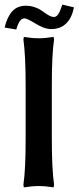

<svg xmlns="http://www.w3.org/2000/svg" viewBox="-26 -812 343 838"><path d="M143.1 -645Q171.9 -645 208 -650.9L210 -639.2Q200.2 -574.2 200.2 -442.9V-202.1Q200.2 -76.2 210 -5.9L208 5.9Q171.9 0 143.1 0Q114.3 0 78.1 5.9L76.2 -5.9Q85.9 -72.3 85.9 -202.1V-442.9Q85.9 -568.8 76.2 -639.2L78.1 -650.9Q113.8 -645 143.1 -645ZM209 -737.8Q219.2 -737.8 227.5 -749Q235.8 -760.3 246.1 -792L296.9 -779.8Q277.3 -685.1 196.8 -685.1Q167 -685.1 126 -710.9Q91.3 -731.9 81.1 -731.9Q69.3 -731.9 60.8 -720.2Q52.2 -708.5 44.9 -683.1L-5.9 -691.9Q5.9 -739.7 28.1 -763.4Q50.3 -787.1 87.9 -787.1Q105 -787.1 120.6 -782.2Q136.2 -777.3 145.3 -772.2Q154.3 -767.1 167 -757.8Q193.8 -737.8 209 -737.8Z"/></svg>

Font: Linear Smooth
Style: Bold
Weight: 700
Designer: Philipp H. Poll, Flanker
Foundry: Philipp H. Poll, reworked by Flanker
Version: Version 1.061 | FøM Fix